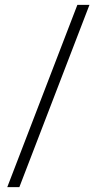

<svg xmlns="http://www.w3.org/2000/svg" viewBox="-20 -603 400 794"><path d="M10 171 300 -583H350L60 171Z"/></svg>

Font: Rokkitt SemiBold Light
Style: Regular
Weight: 300
Version: Version 3.103